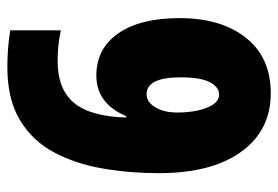

<svg xmlns="http://www.w3.org/2000/svg" viewBox="-140 -624 774 535"><g transform="rotate(-90 247.5 -357.0)"><path d="M32 -302Q32 -383 45 -458.5Q58 -534 90 -594Q122 -654 180 -689Q238 -724 328 -724Q354 -724 379.5 -722Q405 -720 430 -716V-575Q390 -584 344 -584Q267 -584 228.5 -539Q190 -494 187 -393H191Q226 -476 304 -476Q379 -476 421.5 -415Q464 -354 464 -244Q464 -128 409 -59Q354 10 255 10Q151 10 91.5 -72.5Q32 -155 32 -302ZM251 -134Q272 -134 285.5 -160Q299 -186 299 -241Q299 -336 252 -336Q230 -336 215.5 -311.5Q201 -287 201 -252Q201 -201 214.5 -167.5Q228 -134 251 -134Z"/></g></svg>

Font: Noto Sans Thai Looped ExtraCondensed Black
Style: Regular
Weight: 900
Width: 2
Designer: Sasikarn Vongin, Ben Mitchell
Foundry: The Fontpad Ltd
Version: Version 1.001; ttfautohint (v1.8.4.7-5d5b)